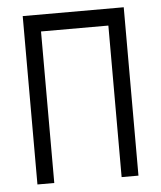

<svg xmlns="http://www.w3.org/2000/svg" viewBox="-48 -667 596 710"><g transform="rotate(-5 250.0 -312.5)"><path d="M62.5 -625Q62.5 -625 62.5 0H125V-562.5H375V0H437.5Q437.5 0 437.5 -625Z"/></g></svg>

Font: Unifont
Style: Regular
Weight: 500
Version: Version 13.0.05